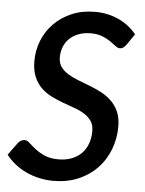

<svg xmlns="http://www.w3.org/2000/svg" viewBox="-53 -771 618 821"><g transform="rotate(5 256.0 -360.0)"><path d="M467.5 -598.5Q461 -590 455 -585.8Q449 -581.5 440.5 -581.5Q431.5 -581.5 421.2 -589.8Q411 -598 396.5 -608Q382 -618 361.5 -626.2Q341 -634.5 311.5 -634.5Q282 -634.5 259 -625.5Q236 -616.5 220.2 -601.2Q204.5 -586 196.5 -565.2Q188.5 -544.5 188.5 -520.5Q188.5 -496 200.2 -479.8Q212 -463.5 231.5 -451.5Q251 -439.5 275.5 -430Q300 -420.5 326 -410.5Q352 -400.5 376.5 -387.8Q401 -375 420.5 -356.2Q440 -337.5 451.8 -311Q463.5 -284.5 463.5 -247Q463.5 -195 445.5 -148.5Q427.5 -102 394.2 -67.2Q361 -32.5 313.2 -12.2Q265.5 8 206 8Q174.5 8 144.8 1.2Q115 -5.5 89 -17.8Q63 -30 41 -47.5Q19 -65 2.5 -86.5L42 -140.5Q47 -146.5 54.2 -150.8Q61.5 -155 69.5 -155Q80.5 -155 92 -144.2Q103.5 -133.5 120.2 -120.2Q137 -107 161 -96.2Q185 -85.5 220.5 -85.5Q251.5 -85.5 276.5 -95Q301.5 -104.5 318.8 -121.8Q336 -139 345.2 -163.8Q354.5 -188.5 354.5 -218.5Q354.5 -244.5 342.8 -261.5Q331 -278.5 311.8 -290.5Q292.5 -302.5 268 -311Q243.5 -319.5 218 -329Q192.5 -338.5 168 -350.8Q143.5 -363 124.2 -381.8Q105 -400.5 93.2 -428.2Q81.5 -456 81.5 -496Q81.5 -541.5 98 -583.2Q114.5 -625 145.8 -657Q177 -689 221.5 -708.2Q266 -727.5 322 -727.5Q350.5 -727.5 376.5 -721.8Q402.5 -716 425.5 -705.2Q448.5 -694.5 467.2 -679.5Q486 -664.5 500.5 -646.5Z"/></g></svg>

Font: Lato 2
Style: Italic
Weight: 600
Italic angle: -7°
Designer: Lukasz Dziedzic with Adam Twardoch and Botio Nikoltchev
Foundry: tyPoland Lukasz Dziedzic
Version: Version 2.015; 2015-08-06; http://www.latofonts.com/